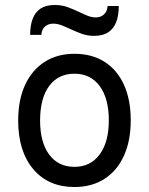

<svg xmlns="http://www.w3.org/2000/svg" viewBox="-20 -739 598 771"><path d="M279 12Q174 12 113.5 -59.8Q53 -131.5 53 -255Q53 -337.5 80.5 -397.5Q108 -457.5 158.8 -490.2Q209.5 -523 279 -523Q349 -523 399.8 -490.8Q450.5 -458.5 477.8 -398.5Q505 -338.5 505 -256Q505 -173.5 477.5 -113.2Q450 -53 399.2 -20.5Q348.5 12 279 12ZM279 -69Q343.5 -69 380.2 -118.8Q417 -168.5 417 -256Q417 -344 380.2 -393.5Q343.5 -443 279 -443Q214 -443 177.5 -393.8Q141 -344.5 141 -255Q141 -167.5 177.5 -118.2Q214 -69 279 -69ZM358 -595Q330 -595 306.2 -604Q282.5 -613 262 -622.5Q244 -631 227.2 -637.5Q210.5 -644 193 -644Q174.5 -644 161 -632.8Q147.5 -621.5 146 -599H101Q101 -636.5 111.2 -663.5Q121.5 -690.5 143.2 -704.8Q165 -719 200 -719Q229 -719 253.2 -709.8Q277.5 -700.5 298.5 -690.5Q316 -682 332.5 -675.5Q349 -669 365 -669Q384 -669 397.2 -680.8Q410.5 -692.5 412 -715H457Q457 -677.5 446.8 -650.8Q436.5 -624 414.8 -609.5Q393 -595 358 -595Z"/></svg>

Font: Overpass
Style: Regular
Weight: 400
Designer: Delve Withrington, Dave Bailey, Thomas Jockin
Foundry: Delve Fonts LLC
Version: Version 4.000